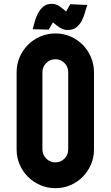

<svg xmlns="http://www.w3.org/2000/svg" viewBox="-20 -985 580 1005"><path d="M270 -810Q312 -810 349 -794Q386 -778 413 -750.5Q440 -723 456 -686Q472 -649 472 -607V-202Q472 -160 456 -123.5Q440 -87 413 -59.5Q386 -32 349 -16Q312 0 270 0Q228 0 191 -16Q154 -32 126.5 -59.5Q99 -87 83 -123.5Q67 -160 67 -202V-607Q67 -649 83 -686Q99 -723 126.5 -750.5Q154 -778 191 -794Q228 -810 270 -810ZM337 -607Q337 -635 317.5 -655Q298 -675 270 -675Q242 -675 222 -655Q202 -635 202 -607V-202Q202 -175 222 -155Q242 -135 270 -135Q298 -135 317.5 -155Q337 -175 337 -202ZM235 -830 151 -832Q156 -849 162 -872Q168 -895 179 -915.5Q190 -936 207 -950.5Q224 -965 250 -965Q273 -965 291.5 -952Q310 -939 326 -925L348 -963L437 -959Q431 -943 425 -920.5Q419 -898 408.5 -877.5Q398 -857 380.5 -842.5Q363 -828 334 -828Q311 -828 292 -841Q273 -854 257 -868Z"/></svg>

Font: Transit CAT
Style: Regular
Weight: 400
Designer: Peter Wiegel
Foundry: Peter Wiegel
Version: 1.000